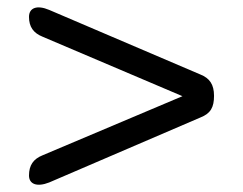

<svg xmlns="http://www.w3.org/2000/svg" viewBox="-20 -502 662 523"><path d="M114 -5 526 -182C554 -193 563 -210 563 -241C563 -272 551 -289 526 -299L114 -475C81 -489 59 -481 59 -456C59 -429 71 -412 96 -402L477 -240L96 -79C71 -69 59 -52 59 -24C59 0 81 8 114 -5Z"/></svg>

Font: 寒蝉半圆体
Style: Regular
Weight: 400
Designer: Yoshimichi Ohira & Warren
Foundry: ChillType
Version: Version 1.800;Glyphs 3.1.1 (3135)